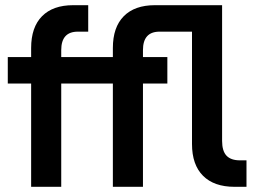

<svg xmlns="http://www.w3.org/2000/svg" viewBox="-20 -720 980 740"><path d="M415 -398H216V0H100V-398H10V-500H100V-535Q100 -615 142 -657.5Q184 -700 262 -700H320V-598H280Q216 -598 216 -527V-500H415V-535Q415 -615 457 -657.5Q499 -700 577 -700H836V-177Q836 -138 853 -120Q870 -102 905 -102H930V0H884Q805 0 762.5 -42.5Q720 -85 720 -165V-598H595Q531 -598 531 -527V-500H625V-398H531V0H415Z"/></svg>

Font: Retni Sans
Style: Bold
Weight: 700
Designer: Vitaly Kuzmin
Foundry: ParaType Ltd.
Version: Version 1.00;March 2, 2019;FontCreator 11.5.0.2425 64-bit; t